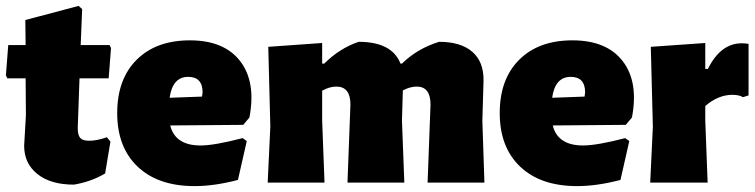

<svg xmlns="http://www.w3.org/2000/svg" viewBox="-23 -620 2564 652"><path d="M228 7Q149 7 104 -29Q59 -65 59 -125L65 -229L64 -354H2L-3 -364L5 -467H64L63 -552L244 -600L256 -589L251 -467H349L354 -457L346 -354H247L241 -185Q241 -161 249.5 -151.5Q258 -142 280 -142Q306 -142 340 -154L352 -139L334 -31Q287 -3 228 7Z M638 12Q514 12 444.5 -54Q375 -120 375 -236Q375 -351 441 -417Q507 -483 622 -483Q738 -483 792.5 -412.5Q847 -342 824 -221L803 -196L555 -194Q572 -126 658 -126Q705 -126 801 -151L815 -141L785 -9Q705 12 638 12ZM616 -359Q563 -359 553 -288L663 -292L665 -306Q665 -359 616 -359Z M1071 -474V-404H1078Q1130 -456 1195 -478Q1308 -478 1337 -404H1342Q1394 -455 1468 -478Q1542 -478 1581 -444Q1620 -410 1619 -346L1615 -210L1622 0H1429L1439 -265Q1439 -326 1392 -326Q1370 -326 1345 -313L1342 -210L1350 0H1157L1167 -265Q1167 -326 1119 -326Q1096 -326 1071 -312V-210L1079 0H886L895 -190L888 -461Z M1937 12Q1813 12 1743.5 -54Q1674 -120 1674 -236Q1674 -351 1740 -417Q1806 -483 1921 -483Q2037 -483 2091.5 -412.5Q2146 -342 2123 -221L2102 -196L1854 -194Q1871 -126 1957 -126Q2004 -126 2100 -151L2114 -141L2084 -9Q2004 12 1937 12ZM1915 -359Q1862 -359 1852 -288L1962 -292L1964 -306Q1964 -359 1915 -359Z M2372 -474V-386H2381Q2424 -473 2496 -473Q2509 -473 2519 -471V-296L2500 -290Q2487 -298 2464 -298Q2416 -298 2372 -260V-210L2380 0H2185L2194 -190L2187 -461Z"/></svg>

Font: Alegreya Sans Black
Style: Regular
Weight: 900
Designer: Juan Pablo del Peral
Foundry: Huerta Tipografica
Version: Version 2.007